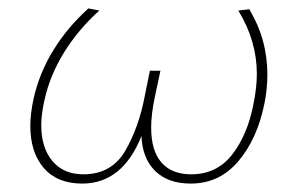

<svg xmlns="http://www.w3.org/2000/svg" viewBox="-20 -432 713 456"><path d="M615 -255Q615 -220 608 -186Q591 -102 546 -49Q501 4 433 4Q379 4 348.5 -26Q318 -56 316 -109Q271 4 175 4Q116 4 84 -33Q52 -70 52 -133Q52 -162 60 -199Q74 -260 107.5 -314Q141 -368 190 -412L216 -407Q166 -362 132.5 -308Q99 -254 86 -196Q78 -161 78 -135Q78 -81 104.5 -49.5Q131 -18 178 -18Q245 -18 277.5 -74Q310 -130 324 -205L336 -264H361L348 -203Q339 -161 339 -129Q339 -74 363.5 -46Q388 -18 434 -18Q495 -18 531.5 -65Q568 -112 582 -185Q590 -225 590 -256Q590 -335 546 -407L572 -410Q615 -339 615 -255Z"/></svg>

Font: Ysabeau Infant Extralight
Style: Italic
Weight: 200
Italic angle: -12°
Designer: Christian Thalmann (Catharsis Fonts)
Version: Version 0.003